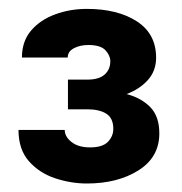

<svg xmlns="http://www.w3.org/2000/svg" viewBox="-20 -737 414 436"><path d="M134.3 -488.8V-556.2H178.2Q204.6 -556.2 217.5 -567.6Q230.5 -579.1 230.5 -598.1Q230.5 -610.8 219.5 -622.8Q208.5 -634.8 180.7 -634.8Q161.6 -634.8 147.7 -627.4Q133.8 -620.1 133.8 -606.4H29.8Q29.8 -643.1 50.5 -667.5Q71.3 -691.9 105 -704.3Q138.7 -716.8 177.2 -716.8Q247.1 -716.8 290.8 -688.5Q334.5 -660.2 334.5 -606Q334.5 -576.2 315.9 -555.4Q297.4 -534.7 267.6 -523.4Q300.8 -514.6 321.3 -493.7Q341.8 -472.7 341.8 -434.1Q341.8 -379.9 294.4 -350.1Q247.1 -320.3 177.2 -320.3Q141.6 -320.3 105.7 -332Q69.8 -343.8 45.9 -370.6Q22 -397.5 22 -441.9H127Q127 -426.8 142.3 -414.6Q157.7 -402.3 184.6 -402.3Q212.9 -402.3 225.1 -415Q237.3 -427.7 237.3 -444.3Q237.3 -468.8 221.4 -478.8Q205.6 -488.8 178.2 -488.8Z"/></svg>

Font: Vazirmatn FD ExtraBold
Style: Regular
Weight: 800
Designer: Saber Rastikerdar
Foundry: Saber Rastikerdar
Version: Version 33.003